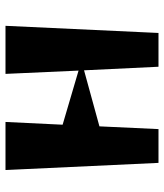

<svg xmlns="http://www.w3.org/2000/svg" viewBox="31 -628 597 699"><g transform="rotate(-90 329.5 -278.5)"><path d="M60 -557H235L225 -349L422 -291L410 -557H585L559 0H436L423 -271L219 -215L209 0H86Z"/></g></svg>

Font: Tiejili SC
Style: Regular
Weight: 400
Designer: Buernia
Foundry: Ershou Xiaoxi Press
Version: Version 1.100